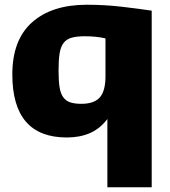

<svg xmlns="http://www.w3.org/2000/svg" viewBox="-20 -570 716 810"><path d="M433 -68Q402 -27 359.5 -8.5Q317 10 262 10Q32 10 32 -256Q32 -402 115.5 -476Q199 -550 346 -550Q422 -550 494.5 -541.5Q567 -533 620 -525V220H433ZM323 -132Q377 -132 401 -159Q425 -186 425 -248V-408Q387 -417 338 -417Q304 -417 282.5 -411Q261 -405 248.5 -389Q236 -373 231.5 -345Q227 -317 227 -273Q227 -231 231 -204Q235 -177 246 -161Q257 -145 275.5 -138.5Q294 -132 323 -132Z"/></svg>

Font: Encode Sans Normal
Style: ExtraBold
Weight: 800
Designer: Pablo Impallari, Andres Torresi
Foundry: Pablo Impallari, Andres Torresi
Version: Version 1.000; ttfautohint (v1.00) -l 8 -r 50 -G 200 -x 14 -